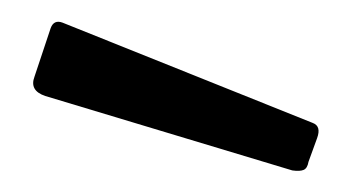

<svg xmlns="http://www.w3.org/2000/svg" viewBox="-20 -772 325 178"><path d="M27 -746Q30 -754 38 -751L270 -658Q278 -655 274 -644L266 -622Q265 -616 261.5 -614.5Q258 -613 251 -614L22 -683Q7 -688 12 -701Z"/></svg>

Font: Libre Franklin
Style: Regular
Weight: 400
Designer: Pablo Impallari, Rodrigo Fuenzalida, Nhung Nguyen
Foundry: Impallari Type
Version: Version 3.000